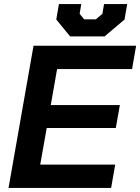

<svg xmlns="http://www.w3.org/2000/svg" viewBox="-20 -925 690 945"><path d="M145 -700H650L630 -585H261L230 -408H570L550 -295H210L178 -115H547L527 0H22ZM257 -829 270 -905H380L372 -857L394 -830H452L484 -857L492 -905H606L593 -829L495 -746H325Z"/></svg>

Font: Chakra Petch
Style: Bold Italic
Weight: 700
Italic angle: -10°
Designer: Katatrad Aksorn Co.,Ltd.
Foundry: Cadson Demak Co.,Ltd.
Version: Version 1.000; ttfautohint (v1.6)